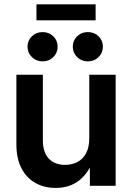

<svg xmlns="http://www.w3.org/2000/svg" viewBox="-20 -874 622 903"><path d="M241.7 9.8Q187.5 9.8 145.8 -13.9Q104 -37.6 80.6 -83.3Q57.1 -128.9 57.1 -194.8V-522.5H181.6V-214.4Q181.6 -158.2 209.2 -128.4Q236.8 -98.6 286.1 -98.6Q318.8 -98.6 344.5 -112.1Q370.1 -125.5 385 -153.6Q399.9 -181.6 399.9 -224.6V-522.5H523.9V0H402.8L402.3 -131.8H423.3Q398.9 -63 353.8 -26.6Q308.6 9.8 241.7 9.8ZM393.1 -585.4Q363.3 -585.4 342.8 -605.5Q322.3 -625.5 322.3 -654.3Q322.3 -683.6 342.8 -703.4Q363.3 -723.1 393.1 -723.1Q423.3 -723.1 443.6 -703.4Q463.9 -683.6 463.9 -654.3Q463.9 -625.5 443.6 -605.5Q423.3 -585.4 393.1 -585.4ZM180.2 -585.4Q150.4 -585.4 129.9 -605.5Q109.4 -625.5 109.4 -654.3Q109.4 -683.6 129.9 -703.4Q150.4 -723.1 180.2 -723.1Q210.4 -723.1 230.7 -703.4Q251 -683.6 251 -654.3Q251 -625.5 230.7 -605.5Q210.4 -585.4 180.2 -585.4ZM429.7 -853.5V-778.3H151.4V-853.5Z"/></svg>

Font: Inter 28pt SemiBold
Style: Regular
Weight: 600
Designer: Rasmus Andersson
Foundry: rsms
Version: Version 4.001;git-66647c0bb